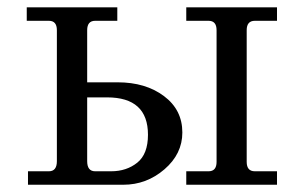

<svg xmlns="http://www.w3.org/2000/svg" viewBox="-20 -509 832 529"><path d="M743.2 0H493.2V-37.1H554.7Q576.7 -37.1 576.7 -63V-425.8Q576.7 -451.7 554.7 -451.7H493.2V-488.8H743.2V-451.7H682.1Q659.7 -451.7 659.7 -425.8V-63Q659.7 -37.1 682.1 -37.1H743.2ZM286.1 -37.1Q328.6 -37.1 358.2 -60.8Q387.7 -84.5 387.7 -137.7Q387.7 -240.7 274.9 -240.7H220.2V-64.9Q220.2 -37.1 242.2 -37.1ZM319.8 0H57.1V-37.1H114.7Q136.7 -37.1 136.7 -64.9V-425.8Q136.7 -451.7 114.7 -451.7H53.7V-488.8H303.2V-451.7H242.2Q220.2 -451.7 220.2 -425.8V-282.2H304.2Q380.9 -282.2 431.6 -244.4Q482.4 -206.5 482.4 -144Q482.4 -85 433.1 -42.5Q383.8 0 319.8 0Z"/></svg>

Font: Munson
Style: Regular
Weight: 400
Designer: Paul James MIller
Foundry: High-Logic / Made with FontCreator
Version: Version 2.10;May 5, 2019;FontCreator 11.5.0.2430 64-bit